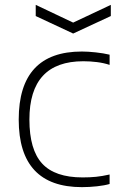

<svg xmlns="http://www.w3.org/2000/svg" viewBox="-20 -761 518 790"><path d="M127 -741 281 -668 436 -741V-695L281 -623L127 -695ZM317 9Q57 9 57 -269Q57 -549 317 -549Q342 -549 374 -545.5Q406 -542 431 -536V-494Q407 -502 379 -505.5Q351 -509 323 -509Q101 -509 101 -269Q101 -145 153.5 -88Q206 -31 320 -31Q350 -31 375 -33.5Q400 -36 431 -43V-4Q411 2 379.5 5.5Q348 9 317 9Z"/></svg>

Font: Encode Sans Wide
Style: Thin
Weight: 100
Designer: Pablo Impallari, Andres Torresi
Foundry: Pablo Impallari, Andres Torresi
Version: Version 1.000; ttfautohint (v1.00) -l 8 -r 50 -G 200 -x 14 -